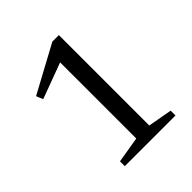

<svg xmlns="http://www.w3.org/2000/svg" viewBox="-121 -758 521 521"><g transform="rotate(-45 139.5 -497.0)"><path d="M135.5 -338.5V-649.5L147 -635L32.5 -592.5L24.5 -612L160.5 -685.5H185.5V-338.5L255 -326V-307.5H60.5V-326Z"/></g></svg>

Font: Newsreader 14pt Light
Style: Regular
Weight: 300
Designer: Hugues Gentile
Foundry: Production Type
Version: Version 1.003